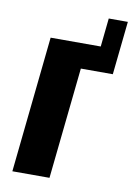

<svg xmlns="http://www.w3.org/2000/svg" viewBox="-81 -751 558 803"><g transform="rotate(10 198.0 -349.5)"><path d="M28.8 0 89.4 -578.1H302.2L314.9 -699.2H396L372.1 -472.7H236.3L186.5 0Z"/></g></svg>

Font: Oswald
Style: Bold
Weight: 700
Designer: Vernon Adams
Foundry: Vernon Adams
Version: 3.0; ttfautohint (v0.94.23-7a4d-dirty) -l 8 -r 50 -G 200 -x 